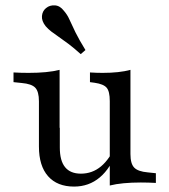

<svg xmlns="http://www.w3.org/2000/svg" viewBox="-20 -685 634 719"><path d="M203.2 -413.7V-206.5H125.8V-305.6Q125.8 -341.9 112.1 -356.5Q98.4 -371 61.3 -374.2L30.6 -377.4V-413.7Q45.2 -412.9 58.9 -412.5Q72.6 -412.1 87.1 -412.1Q122.6 -412.1 151.6 -414.9Q180.6 -417.7 203.2 -423.4ZM204 -206.5V-132.3Q204 -83.1 223.8 -58.9Q243.5 -34.7 283.1 -34.7Q325.8 -34.7 358.5 -62.1Q391.1 -89.5 414.5 -143.5L419.4 -122.6Q394.4 -54.8 353.6 -20.6Q312.9 13.7 257.3 13.7Q194.4 13.7 160.1 -25Q125.8 -63.7 125.8 -136.3V-206.5ZM391.1 0V-206.5H468.5V-108.1Q468.5 -71.8 482.7 -57.3Q496.8 -42.7 533.1 -39.5L563.7 -36.3V0Q549.2 -0.8 535.9 -1.2Q522.6 -1.6 507.3 -1.6Q472.6 -1.6 443.1 1.2Q413.7 4 391.1 9.7ZM468.5 -413.7V-206.5H391.1V-306.5Q391.1 -342.7 379.4 -356.5Q367.7 -370.2 334.7 -375L316.9 -377.4V-413.7Q330.6 -412.9 341.5 -412.5Q352.4 -412.1 364.5 -412.1Q395.2 -412.1 421.4 -414.9Q447.6 -417.7 468.5 -423.4ZM282.3 -482.3Q256.5 -505.6 235.9 -521Q215.3 -536.3 199.6 -547.2Q183.9 -558.1 172.2 -566.9Q160.5 -575.8 150.8 -587.1Q135.5 -606.5 137.1 -625Q138.7 -643.5 152.4 -654.8Q166.1 -666.1 185.5 -664.9Q204.8 -663.7 219.4 -644.4Q232.3 -629.8 240.7 -610.5Q249.2 -591.1 262.5 -564.1Q275.8 -537.1 300 -497.6Z"/></svg>

Font: Playfair 9pt
Style: Regular
Weight: 400
Designer: Claus Eggers Sørensen
Foundry: Claus Eggers Sørensen
Version: Version 2.203